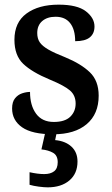

<svg xmlns="http://www.w3.org/2000/svg" viewBox="-20 -567 480 825"><path d="M209 10Q118 10 75 -20Q32 -50 32 -101Q32 -129 44.5 -144.5Q57 -160 75 -166Q93 -172 109 -172Q109 -114 135 -78.5Q161 -43 211 -43Q259 -43 282 -65.5Q305 -88 305 -122Q305 -157 281 -178Q257 -199 194 -225Q117 -257 79.5 -293Q42 -329 42 -396Q42 -471 94 -509Q146 -547 232 -547Q312 -547 349 -518.5Q386 -490 386 -453Q386 -423 366 -406.5Q346 -390 303 -390Q303 -440 281.5 -467.5Q260 -495 219 -495Q183 -495 161.5 -476.5Q140 -458 140 -425Q140 -401 151 -385Q162 -369 188 -354Q214 -339 260 -321Q328 -293 366 -256.5Q404 -220 404 -156Q404 -77 352.5 -33.5Q301 10 209 10ZM185 238Q170 238 147 235Q124 232 107 227V173Q143 181 170 181Q197 181 212.5 169Q228 157 228 130Q228 101 208 89.5Q188 78 158 75L177 -9H226L217 35Q261 39 287 63Q313 87 313 127Q313 179 278 208.5Q243 238 185 238Z"/></svg>

Font: Noto Serif Thai SemiCondensed SemiBold
Style: Regular
Weight: 600
Width: 4
Designer: Monotype Design Team
Foundry: Monotype Imaging Inc.
Version: Version 2.002; ttfautohint (v1.8.4.7-5d5b)